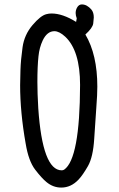

<svg xmlns="http://www.w3.org/2000/svg" viewBox="-20 -845 540 868"><path d="M257 3Q220 3 190 -22Q169 -39 139 -78Q109 -117 96 -196Q71 -337 71 -460Q71 -482 72.5 -528.5Q74 -575 82 -631.5Q90 -688 127 -731.5Q164 -775 190 -781Q201 -784 213 -784Q263 -784 324 -746L327 -762Q322 -775 322 -786Q322 -799 328 -810Q336 -825 350 -825Q373 -825 393 -802Q404 -789 404 -766Q404 -759 401.5 -739Q399 -719 366 -689Q420 -598 420 -453Q420 -417 415.5 -359.5Q411 -302 406 -218.5Q401 -135 377.5 -94Q354 -53 335 -33Q301 3 257 3ZM259 -75Q265 -75 270 -78Q341 -127 342 -461Q342 -616 275 -679Q248 -704 226 -704Q193 -704 173 -662Q158 -630 154 -591Q149 -545 149 -474Q149 -424 153 -356Q172 -75 259 -75Z"/></svg>

Font: Xiaolai SC
Style: Regular
Weight: 400
Designer: Nozomi Seto 瀬戸のぞみ
Version: Version 3.11;December 4, 2020;FontCreator 13.0.0.2613 64-bit